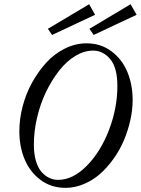

<svg xmlns="http://www.w3.org/2000/svg" viewBox="-20 -883 672 916"><path d="M228.5 -716.3 208.5 -745.6 405.3 -862.8 433.6 -812.5ZM426.8 -716.3 406.7 -745.6 603 -862.8 631.8 -812.5ZM292 13.2Q224.6 13.2 173.8 -24.4Q123 -62 97.7 -122.6Q72.3 -183.1 72.3 -256.8Q72.3 -314 87.6 -374Q103 -434.1 132.3 -487.5Q161.6 -541 200.2 -583.5Q238.8 -626 289.1 -651.1Q339.4 -676.3 393.1 -676.3Q460.4 -676.3 511.2 -638.7Q562 -601.1 587.4 -540.3Q612.8 -479.5 612.8 -406.2Q612.8 -358.4 601.6 -308.6Q590.3 -258.8 570.6 -212.4Q550.8 -166 521.2 -124.8Q491.7 -83.5 457 -53Q422.4 -22.5 379.4 -4.6Q336.4 13.2 292 13.2ZM257.3 -24.9Q327.6 -24.9 393.8 -91.8Q460 -158.7 500 -262.9Q540 -367.2 540 -473.1Q540 -559.6 506.1 -600.6Q472.2 -641.6 423.8 -641.6Q381.3 -641.6 339.1 -616Q296.9 -590.3 262 -545.7Q227.1 -501 199.7 -444.6Q172.4 -388.2 157 -322.5Q141.6 -256.8 141.6 -193.4Q141.6 -148.4 151.6 -114.7Q161.6 -81.1 178.7 -62Q195.8 -43 215.6 -33.9Q235.4 -24.9 257.3 -24.9Z"/></svg>

Font: Elstob 18pt
Style: Italic
Weight: 400
Italic angle: -20°
Designer: Peter S. Baker
Version: Version 1.015